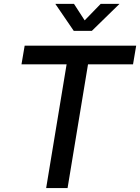

<svg xmlns="http://www.w3.org/2000/svg" viewBox="-20 -961 716 981"><path d="M89.8 -632.3 106 -727.5H675.8L659.7 -632.3H429.7L325.2 0H215.8L320.3 -632.3ZM357.9 -941.4 412.6 -856.9 494.6 -941.4H590.3L589.8 -940.4L449.2 -803.2H356.9L263.2 -940.4L263.7 -941.4Z"/></svg>

Font: Inter 28pt Medium
Style: Italic
Weight: 500
Italic angle: -9.3988°
Designer: Rasmus Andersson
Foundry: rsms
Version: Version 4.001;git-66647c0bb